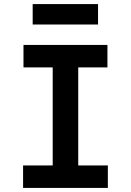

<svg xmlns="http://www.w3.org/2000/svg" viewBox="-20 -920 640 940"><path d="M93 0H508V-110H363V-590H506V-700H95V-590H238V-110H93ZM140 -800H460V-900H140Z"/></svg>

Font: CommitMonoV142 ExtLt
Style: Regular
Weight: 200
Monospace: yes
Designer: Eigil Nikolajsen
Foundry: Eigil Nikolajsen
Version: Version 1.142